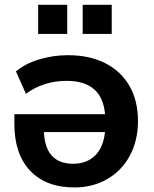

<svg xmlns="http://www.w3.org/2000/svg" viewBox="-20 -783 652 813"><path d="M40.8 -258.5V-299.3H446.3V-223.9H142.1L165.5 -238.3Q166.3 -162.4 197.4 -126Q228.5 -89.6 289.6 -89.6Q353.8 -89.6 390 -132.3Q426.3 -175 426.3 -258.5V-268.8Q426.3 -356.4 385.3 -398.6Q344.2 -440.7 261.5 -440.7Q214.6 -440.7 170.9 -427.1Q127.2 -413.6 89.8 -385.7L47.6 -480.7Q87.4 -513.9 146.4 -531.6Q205.3 -549.3 268.1 -549.3Q357.7 -549.3 424.3 -516.1Q491 -482.9 527.6 -420.3Q564.2 -357.7 564.2 -270.5Q564.2 -187.7 529.8 -123.9Q495.4 -60.1 434.1 -24.7Q372.8 10.7 295.2 10.7Q174.6 10.7 107.7 -60.1Q40.8 -130.9 40.8 -258.5ZM330.1 -762.7H453.1V-639.2H330.1ZM141.6 -762.7H264.6V-639.2H141.6Z"/></svg>

Font: Min Sans VF VF
Style: Regular
Weight: 400
Designer: Jinseong-Kim, NotoSansCJK, Nunito
Foundry: Jinseong-Kim
Version: Version 1.420;Glyphs 3.1.2 (3151)